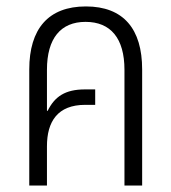

<svg xmlns="http://www.w3.org/2000/svg" viewBox="-20 -577 533 597"><path d="M71 0H126V-122C126 -199 159 -251 245 -251H276V-299H244C183 -299 150 -277 128 -232L126 -233V-360C126 -458 169 -509 246 -509C324 -509 367 -458 367 -360V0H422V-361C422 -487 364 -557 247 -557C130 -557 71 -487 71 -361Z"/></svg>

Font: Noto Sans Thai Cond Light
Style: Regular
Weight: 300
Width: 3
Designer: Monotype Design Team
Foundry: Monotype Imaging Inc.
Version: Version 2.002